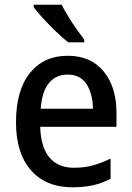

<svg xmlns="http://www.w3.org/2000/svg" viewBox="-20 -786 559 816"><path d="M268 -549Q366 -549 420.5 -482.5Q475 -416 475 -307V-247H151Q153 -162 189.5 -117.5Q226 -73 294 -73Q338 -73 374.5 -83Q411 -93 450 -112V-26Q413 -7 375 1.5Q337 10 288 10Q175 10 111.5 -62.5Q48 -135 48 -266Q48 -402 107 -475.5Q166 -549 268 -549ZM267 -469Q217 -469 187.5 -432.5Q158 -396 153 -324H375Q374 -387 348 -428Q322 -469 267 -469ZM242 -766Q253 -744 270 -716Q287 -688 305.5 -662Q324 -636 338 -618V-606H270Q248 -623 218.5 -651.5Q189 -680 162.5 -708.5Q136 -737 123 -756V-766Z"/></svg>

Font: Noto Sans Kannada SemiCondensed Medium
Style: Regular
Weight: 500
Width: 4
Designer: Jelle Bosma - Monotype Design Team
Foundry: Monotype Imaging Inc.
Version: Version 2.005; ttfautohint (v1.8.4.7-5d5b)